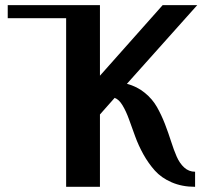

<svg xmlns="http://www.w3.org/2000/svg" viewBox="-20 -720 795 740"><path d="M365.2 0H234.9V-649.9H9.8V-700.2H365.2V-428.2L606.9 -700.2H740.2L469.2 -397Q508.3 -386.7 537.8 -362.5Q567.4 -338.4 584.7 -307.9Q602.1 -277.3 615.5 -242.7Q628.9 -208 639.2 -175.5Q649.4 -143.1 660.9 -116.7Q672.4 -90.3 690.2 -74.2Q708 -58.1 731.9 -58.1V0Q681.6 0 641.6 -17.3Q601.6 -34.7 576.7 -62.7Q551.8 -90.8 532.7 -125Q513.7 -159.2 500.7 -195.1Q487.8 -231 476.8 -261.2Q465.8 -291.5 452.1 -314.2Q438.5 -336.9 421.9 -342.8L365.2 -278.8Z"/></svg>

Font: Pfennig
Style: Bold
Weight: 700
Version: Version 20120410 ; ttfautohint (v0.8)